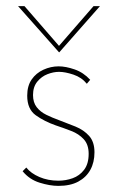

<svg xmlns="http://www.w3.org/2000/svg" viewBox="-20 -600 384 628"><path d="M171 8Q143 8 109.5 -2.5Q76 -13 54 -40L66 -52Q81 -33 109 -21Q137 -9 171 -9Q195 -9 217.5 -17Q240 -25 255 -44.5Q270 -64 270 -97Q270 -127 254 -144.5Q238 -162 213.5 -171.5Q189 -181 162 -190Q125 -203 97 -223Q69 -243 69 -287Q69 -319 83.5 -340Q98 -361 122 -372Q146 -383 172 -383Q195 -383 224 -373Q253 -363 275 -339L264 -326Q247 -347 220 -356Q193 -365 173 -365Q155 -365 135.5 -357.5Q116 -350 102 -333Q88 -316 88 -289Q88 -265 100 -249.5Q112 -234 131.5 -224.5Q151 -215 173 -207Q200 -197 227 -186Q254 -175 271.5 -155.5Q289 -136 289 -102Q289 -69 275.5 -44.5Q262 -20 236 -6Q210 8 171 8ZM60 -580 179 -443 166 -442 286 -580H307L174 -429H173L39 -580Z"/></svg>

Font: Josefin Sans Thin Thin
Style: Regular
Weight: 250
Version: Version 2.001